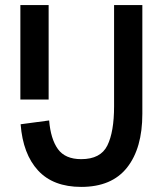

<svg xmlns="http://www.w3.org/2000/svg" viewBox="-20 -720 639 754"><path d="M60 -700H171V-329H60ZM299 -95Q375 -95 401.5 -148.5Q428 -202 428 -303V-700H539V-273Q539 -138 479 -62Q419 14 299 14Q189 14 129.5 -50.5Q70 -115 61 -232L173 -247Q179 -174 207.5 -134.5Q236 -95 299 -95Z"/></svg>

Font: Cabin Condensed SemiBold
Style: Regular
Weight: 600
Width: 3
Designer: Pablo Impallari
Foundry: Pablo Impallari. http://www.impallari.com Igino Marini. http://www.ikern.com
Version: Version 2.001